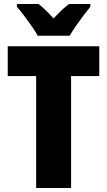

<svg xmlns="http://www.w3.org/2000/svg" viewBox="-20 -998 539 967"><path d="M338 -51H162V-615H19V-765H480V-615H338ZM170 -818Q160 -837 140.5 -865Q121 -893 100.5 -920Q80 -947 65 -964V-978H174Q192 -964 210 -946.5Q228 -929 250 -905Q272 -929 291 -947Q310 -965 328 -978H435V-964Q420 -946 400 -919.5Q380 -893 361.5 -866Q343 -839 331 -818Z"/></svg>

Font: Noto Sans Tamil UI Condensed Black
Style: Regular
Weight: 900
Width: 3
Designer: Jelle Bosma - Monotype Design Team
Foundry: Monotype Imaging Inc.
Version: Version 2.004; ttfautohint (v1.8.4.7-5d5b)